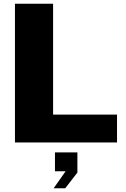

<svg xmlns="http://www.w3.org/2000/svg" viewBox="-20 -762 676 1027"><path d="M60 -742V0H606V-149H264V-742ZM267 245H329L394 161V53H274V154H331Z"/></svg>

Font: Bisquit Text
Style: Bold
Weight: 800
Version: Version 1.004;Glyphs 3.2.3 (3260)